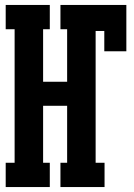

<svg xmlns="http://www.w3.org/2000/svg" viewBox="-20 -755 540 775"><path d="M3 0V-98H39V-637H3V-735H181V-637H154V-425H251V-637H224V-735H490V-548H401V-630H366V-98H402V0H224V-98H251V-328H154V-98H181V0Z"/></svg>

Font: Iosevka Slab Extrabold
Style: Regular
Weight: 800
Monospace: yes
Designer: Belleve Invis
Foundry: Belleve Invis
Version: Version 11.1.1; ttfautohint (v1.8.3)